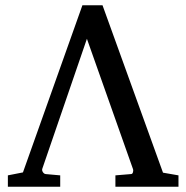

<svg xmlns="http://www.w3.org/2000/svg" viewBox="-20 -707 706 727"><path d="M655.8 0H417V-43L476.1 -47.9Q481.4 -47.9 483.4 -54.7Q485.4 -61.5 483.9 -65.9L309.1 -560.1L140.1 -67.9Q138.2 -62 142.3 -55.4Q146.5 -48.8 152.8 -47.9L208 -43V0H9.8V-43L66.9 -54.2L292 -687H368.2L597.2 -53.2L655.8 -43Z"/></svg>

Font: Charis
Style: Regular
Weight: 400
Designer: Walt Agee, Miriam Martin, Annie Olsen, Victor Gaultney, Lorna Priest, Alan Ward, Bob Hallissy, Martin Hosken, Sharon Cor
Foundry: SIL Global
Version: Version 7.000